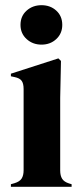

<svg xmlns="http://www.w3.org/2000/svg" viewBox="-20 -720 320 740"><path d="M140 -548Q106 -548 82.5 -569.5Q59 -591 59 -624Q59 -658 82.5 -679Q106 -700 140 -700Q174 -700 197 -679Q220 -658 220 -624Q220 -591 197 -569.5Q174 -548 140 -548ZM22 0V-10L36 -14Q56 -20 63.5 -32Q71 -44 71 -64V-377Q71 -398 63.5 -408.5Q56 -419 36 -423L22 -426V-436L205 -495L215 -485L212 -343V-63Q212 -43 219.5 -31Q227 -19 246 -13L256 -10V0Z"/></svg>

Font: DeepMind Serif Display
Style: Regular
Weight: 400
Designer: Frank Grießhammer / Modifications: Colophon Foundry
Foundry: Colophon Foundry
Version: Version 5.003; ttfautohint (v1.8.2)